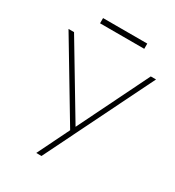

<svg xmlns="http://www.w3.org/2000/svg" viewBox="-205 -995 1020 1117"><g transform="rotate(30 305.0 -437.0)"><path d="M323.2 -226.6V-202.1L13.7 -718.8H50.8L339.8 -236.3H329.1L566.4 -718.8H601.6L247.1 0H211.9ZM156.2 -874H453.1V-838.9H156.2Z"/></g></svg>

Font: Min Sans VF VF
Style: Regular
Weight: 400
Designer: Jinseong-Kim, NotoSansCJK, Nunito
Foundry: Jinseong-Kim
Version: Version 1.420;Glyphs 3.1.2 (3151)